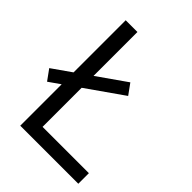

<svg xmlns="http://www.w3.org/2000/svg" viewBox="-205 -791 891 891"><g transform="rotate(45 240.0 -346.0)"><path d="M33.2 -232.3 -4.3 -284 308.6 -503.5 346.1 -451.7ZM89.6 0V-692H166.6V-69.4H470.6V0Z"/></g></svg>

Font: Titillium Web
Style: Bold
Weight: 700
Designer: Mohamed Gaber, Accademia di Belle Arti di Urbino
Foundry: Kief Type Foundry, Accademia di Belle Arti di Urbino
Version: Version 3.000